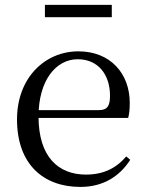

<svg xmlns="http://www.w3.org/2000/svg" viewBox="-20 -737 587 772"><path d="M303.3 14.6C393 14.6 460 -26.3 503.6 -94.3L487.7 -108.1C446.8 -60.3 395.7 -35 325.5 -35C214.4 -35 134.9 -106.4 134.9 -268.7C134.9 -413.6 204.8 -498.8 292.6 -498.8C374.3 -498.8 422.3 -437.4 422.3 -352.3C422.3 -311.7 412.3 -294.2 377.3 -294.2H86.6V-262.9H495.4C499.7 -278.8 501.7 -298.9 501.7 -323.2C501.7 -440.7 424.6 -530.6 294.9 -530.6C162.1 -530.6 48.4 -425.5 48.4 -256.8C48.4 -76.2 154.8 14.6 303.3 14.6ZM160.6 -667.8H429.5V-717.3H160.6Z"/></svg>

Font: Source Han Serif TW VF
Style: Regular
Weight: 250
Designer: Ryoko NISHIZUKA 西塚涼子 (kana & ideographs); Frank Grießhammer (Latin, Greek & Cyrillic); Wenlong ZHANG 张文龙 (bopomofo); San
Foundry: Adobe
Version: Version 2.002;hotconv 1.1.0;makeotfexe 2.6.0